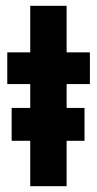

<svg xmlns="http://www.w3.org/2000/svg" viewBox="-20 -640 334 660"><path d="M20 -156V-269H270.5V-156ZM5 -460H84V-620H209V-460H289V-351H209V0H84V-351H5Z"/></svg>

Font: Jost* Semi
Style: Regular
Weight: 600
Version: Version 3.7